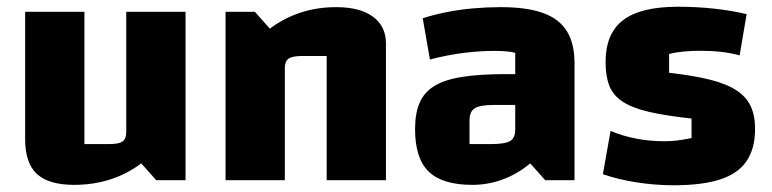

<svg xmlns="http://www.w3.org/2000/svg" viewBox="-20 -535 2291 570"><path d="M530.8 -500V0H443.8L399.3 -50Q357 -18.2 306.9 -2.2Q256.7 13.8 200.3 13.8Q124.7 13.8 89.6 -18.5Q54.6 -50.9 54.6 -121.6V-500H230.6V-107.3H304.8Q332.8 -107.3 343.8 -115.1Q354.8 -122.9 354.8 -142.5V-500Z M649.6 0V-500H736.6L781.1 -450Q823.7 -481.8 872.9 -497.8Q922 -513.8 977.8 -513.8Q1048.5 -513.8 1087.2 -485.5Q1125.8 -457.1 1125.8 -406V0H949.8V-368.7H875.6Q847.9 -368.7 836.8 -360.9Q825.6 -353.1 825.6 -333.5V0Z M1381.9 13.8Q1293.1 13.8 1252.6 -25.6Q1212.2 -65.1 1212.2 -151.4Q1212.2 -198.1 1225.6 -229.6Q1239 -261.1 1269.7 -279.9Q1300.3 -298.6 1352.6 -306.8Q1404.9 -315 1483.2 -315H1539.6V-223.4H1445.8Q1404.8 -223.4 1389.4 -213.6Q1373.9 -203.9 1373.9 -177.5V-107.3H1438Q1478.9 -107.3 1494.2 -116.2Q1509.6 -125.2 1509.6 -150.1V-378.2Q1489.3 -383.9 1447.4 -383.9Q1403.8 -383.9 1356.2 -377.9Q1308.7 -371.9 1256.3 -358.4L1235 -480.8Q1269.8 -492 1307.8 -499.4Q1345.7 -506.8 1386.1 -510.3Q1426.6 -513.8 1466.6 -513.8Q1543.8 -513.8 1591.9 -496.5Q1640 -479.2 1662.8 -442.6Q1685.6 -406 1685.6 -347.2V0H1598.6L1554.1 -50Q1517.3 -19 1473.4 -2.6Q1429.6 13.8 1381.9 13.8Z M1777.8 -350.8Q1777.8 -435.4 1829.8 -475.2Q1881.9 -515 1992.6 -515Q2046.7 -515 2098.6 -509.5Q2150.5 -504 2196.6 -493L2175.8 -370.6Q2150.8 -377.6 2121.1 -381Q2091.4 -384.3 2057.6 -384.3Q2032.4 -384.3 2007.5 -381.8Q1982.5 -379.3 1966.4 -374.6V-318.9Q2039.7 -310.7 2088.7 -298.2Q2137.8 -285.7 2166.8 -266.5Q2195.8 -247.4 2208.7 -219.6Q2221.6 -191.9 2221.6 -152.4Q2221.6 -94.1 2196.5 -57Q2171.5 -19.8 2118.3 -2.4Q2065 15 1979.7 15Q1925 15 1869.8 6.4Q1814.5 -2.3 1769.8 -17.8L1792.6 -146.4Q1865.1 -115.7 1953.6 -115.7Q1970.7 -115.7 1989.8 -117.9Q2008.8 -120.2 2033 -125.1V-183.1Q1955.4 -191.5 1905.8 -203.1Q1856.1 -214.8 1828.2 -233.4Q1800.3 -252 1789 -280.3Q1777.8 -308.6 1777.8 -350.8Z"/></svg>

Font: Changa
Style: Regular
Weight: 400
Designer: Eduardo Rodriguez Tunni
Foundry: Eduardo Rodriguez Tunni
Version: Version 3.003